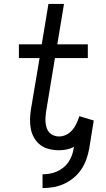

<svg xmlns="http://www.w3.org/2000/svg" viewBox="-20 -755 540 975"><path d="M196 200V130Q214 130 232 127Q250 124 267.5 116.5Q285 109 300.5 97Q316 85 327 69Q338 53 344.5 35.5Q351 18 354 0L356 -9Q338 0 318.5 4Q299 8 280 8Q254 8 229.5 2Q205 -4 186 -18Q167 -32 154.5 -53Q142 -74 137 -98Q132 -122 132.5 -148Q133 -174 137 -199L181 -460H76V-530H192L226 -735H305L271 -530H426V-460H259L214 -188Q212 -173 211 -159Q210 -145 211.5 -131Q213 -117 217.5 -104Q222 -91 231 -81.5Q240 -72 253 -67Q266 -62 280 -62Q299 -62 317 -71Q335 -80 348 -95.5Q361 -111 369 -129Q377 -147 383 -165L456 -143L433 0Q428 27 418.5 54Q409 81 393 105Q377 129 354 148Q331 167 304.5 179Q278 191 250.5 195.5Q223 200 196 200Z"/></svg>

Font: Iosevka Slab
Style: Italic
Weight: 400
Italic angle: -9°
Monospace: yes
Designer: Belleve Invis
Foundry: Belleve Invis
Version: Version 11.1.0; ttfautohint (v1.8.3)